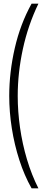

<svg xmlns="http://www.w3.org/2000/svg" viewBox="-20 -820 258 1040"><path d="M30 -301Q30 -428 60 -559Q90 -690 151 -800H188Q132 -684 104 -555Q76 -426 76 -300Q76 -216 88.5 -128.5Q101 -41 126 43Q151 127 188 200H151Q112 131 85 47.5Q58 -36 44 -125Q30 -214 30 -301Z"/></svg>

Font: Big Shoulders Display Light
Style: Regular
Weight: 300
Designer: Patric King
Foundry: XO Type Co
Version: Version 1.000; ttfautohint (v1.8.2)